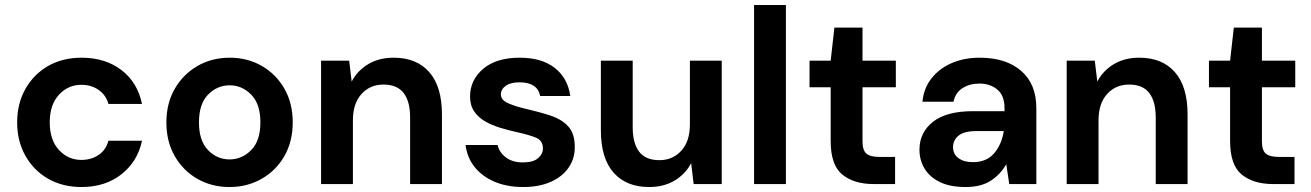

<svg xmlns="http://www.w3.org/2000/svg" viewBox="-20 -740 5273 772"><path d="M308 12Q232 12 174 -21Q116 -54 82.5 -113Q49 -172 49 -248Q49 -324 82.5 -383Q116 -442 174 -475Q232 -508 308 -508Q403 -508 468 -458.5Q533 -409 551 -322H416Q406 -358 376.5 -378.5Q347 -399 307 -399Q254 -399 217 -359Q180 -319 180 -248Q180 -177 217 -137Q254 -97 307 -97Q347 -97 376.5 -117Q406 -137 416 -174H551Q533 -90 468 -39Q403 12 308 12Z M903 12Q831 12 773.5 -21Q716 -54 682.5 -112.5Q649 -171 649 -248Q649 -325 683 -383.5Q717 -442 774.5 -475Q832 -508 904 -508Q975 -508 1032.5 -475Q1090 -442 1123.5 -383.5Q1157 -325 1157 -248Q1157 -171 1123.5 -112.5Q1090 -54 1032 -21Q974 12 903 12ZM903 -99Q953 -99 990 -136.5Q1027 -174 1027 -248Q1027 -322 990 -359.5Q953 -397 904 -397Q853 -397 816.5 -359.5Q780 -322 780 -248Q780 -174 816.5 -136.5Q853 -99 903 -99Z M1271 0V-496H1384L1394 -412Q1417 -456 1460.5 -482Q1504 -508 1563 -508Q1655 -508 1706 -450Q1757 -392 1757 -280V0H1629V-268Q1629 -332 1603 -366Q1577 -400 1522 -400Q1468 -400 1433.5 -362Q1399 -324 1399 -256V0Z M2084 12Q2018 12 1968 -9.5Q1918 -31 1888 -69Q1858 -107 1852 -157H1981Q1987 -128 2013.5 -107.5Q2040 -87 2082 -87Q2124 -87 2143.5 -104Q2163 -121 2163 -143Q2163 -175 2135 -186.5Q2107 -198 2057 -209Q2025 -216 1992 -226Q1959 -236 1931.5 -251.5Q1904 -267 1887 -291.5Q1870 -316 1870 -352Q1870 -418 1922.5 -463Q1975 -508 2070 -508Q2158 -508 2210.5 -467Q2263 -426 2273 -354H2152Q2141 -409 2069 -409Q2033 -409 2013.5 -395Q1994 -381 1994 -360Q1994 -338 2023 -325Q2052 -312 2100 -301Q2152 -289 2195.5 -274.5Q2239 -260 2265 -231.5Q2291 -203 2291 -150Q2292 -104 2267 -67Q2242 -30 2195 -9Q2148 12 2084 12Z M2882 -496V0H2769L2759 -84Q2736 -40 2692.5 -14Q2649 12 2590 12Q2498 12 2447 -46Q2396 -104 2396 -216V-496H2524V-228Q2524 -164 2550 -130Q2576 -96 2631 -96Q2685 -96 2719.5 -134Q2754 -172 2754 -240V-496Z M3012 0V-720H3140V0Z M3492 0Q3414 0 3367 -38Q3320 -76 3320 -173V-389H3235V-496H3320L3335 -629H3448V-496H3582V-389H3448V-172Q3448 -136 3463.5 -122.5Q3479 -109 3517 -109H3579V0Z M3863 12Q3799 12 3758 -8.5Q3717 -29 3697 -63Q3677 -97 3677 -138Q3677 -207 3731 -250Q3785 -293 3893 -293H4019V-305Q4019 -356 3990 -380Q3961 -404 3918 -404Q3879 -404 3850 -385.5Q3821 -367 3814 -331H3689Q3694 -385 3725.5 -425Q3757 -465 3807 -486.5Q3857 -508 3919 -508Q4025 -508 4086 -455Q4147 -402 4147 -305V0H4038L4026 -80Q4004 -40 3964.5 -14Q3925 12 3863 12ZM3892 -88Q3947 -88 3977.5 -124Q4008 -160 4016 -213H3907Q3856 -213 3834 -194.5Q3812 -176 3812 -149Q3812 -120 3834 -104Q3856 -88 3892 -88Z M4269 0V-496H4382L4392 -412Q4415 -456 4458.5 -482Q4502 -508 4561 -508Q4653 -508 4704 -450Q4755 -392 4755 -280V0H4627V-268Q4627 -332 4601 -366Q4575 -400 4520 -400Q4466 -400 4431.5 -362Q4397 -324 4397 -256V0Z M5098 0Q5020 0 4973 -38Q4926 -76 4926 -173V-389H4841V-496H4926L4941 -629H5054V-496H5188V-389H5054V-172Q5054 -136 5069.5 -122.5Q5085 -109 5123 -109H5185V0Z"/></svg>

Font: DeepMind Sans
Style: Bold
Weight: 700
Designer: Jonny Pinhorn / Modifications: Colophon Foundry
Foundry: Colophon Foundry
Version: Version 1.002; ttfautohint (v1.8.2)